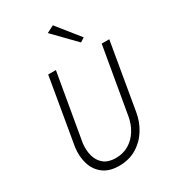

<svg xmlns="http://www.w3.org/2000/svg" viewBox="-226 -1063 1058 1187"><g transform="rotate(-30 302.5 -470.0)"><path d="M169 -700 88 -226Q80 -164 96.5 -110Q113 -56 156 -23.5Q199 9 268 9Q338 9 391.5 -22.5Q445 -54 479 -107.5Q513 -161 524 -226L605 -700H551L469 -226Q460 -175 434 -133.5Q408 -92 367.5 -67.5Q327 -43 272 -43Q219 -44 188.5 -69.5Q158 -95 147 -136.5Q136 -178 142 -226L224 -700ZM295 -923 444 -770 474 -789 346 -949Z"/></g></svg>

Font: Jost Light
Style: Italic
Weight: 300
Italic angle: -5°
Version: Version 3.710